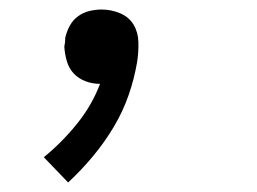

<svg xmlns="http://www.w3.org/2000/svg" viewBox="-20 -168 540 403"><path d="M123 215 72 162Q110 131 141.5 92Q173 53 190 8Q174 8 159.5 2.5Q145 -3 135 -13.5Q125 -24 120.5 -39Q116 -54 115 -70Q116 -75 116.5 -79.5Q117 -84 117 -89Q120 -102 126.5 -114Q133 -126 144 -134Q155 -142 168 -145Q181 -148 193 -148Q214 -148 232.5 -140Q251 -132 260.5 -116Q270 -100 270.5 -79.5Q271 -59 268 -39Q262 -3 250 31.5Q238 66 219 98Q200 130 175.5 159.5Q151 189 123 215Z"/></svg>

Font: Iosevka Curly
Style: Italic
Weight: 400
Italic angle: -9°
Monospace: yes
Designer: Belleve Invis
Foundry: Belleve Invis
Version: Version 22.1.2; ttfautohint (v1.8.4)